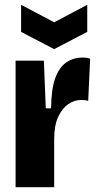

<svg xmlns="http://www.w3.org/2000/svg" viewBox="-20 -781 409 801"><path d="M45 0V-288V-528H163L171 -329H193Q194 -411 211 -456.5Q228 -502 258 -521.5Q288 -541 325 -541Q333 -541 340.5 -540Q348 -539 356 -536L348 -360Q343 -362 334 -363Q325 -364 318 -364Q291 -364 265.5 -347Q240 -330 223 -294Q206 -258 206 -200V0ZM68 -761 206 -688 344 -761V-648L206 -576L68 -648Z"/></svg>

Font: Bricolage Grotesque Condensed ExtraBold
Style: Regular
Weight: 800
Width: 3
Designer: Mathieu Triay
Foundry: Atelier Triay
Version: Version 1.000;gftools[0.9.30]